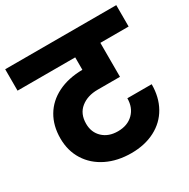

<svg xmlns="http://www.w3.org/2000/svg" viewBox="-179 -889 1004 1018"><g transform="rotate(-30 323.0 -380.0)"><path d="M210 -275Q210 -222 245 -189Q280 -156 337 -156Q396 -156 431.5 -191Q467 -226 467 -283H616Q616 -204 582.5 -144.5Q549 -85 486.5 -52.5Q424 -20 341 -20Q257 -20 191.5 -52Q126 -84 89.5 -142Q53 -200 53 -276Q53 -353 87 -410.5Q121 -468 185 -500Q249 -532 336 -533V-609H-17V-740H663V-609H490V-401H353Q291 -401 250.5 -368.5Q210 -336 210 -275Z"/></g></svg>

Font: Poppins A&M
Style: Bold-A&M
Weight: 700
Designer: Ninad Kale (Devanagari), Jonny Pinhorn (Latin)
Foundry: Indian Type Foundry
Version: 4.004